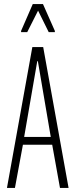

<svg xmlns="http://www.w3.org/2000/svg" viewBox="-20 -918 369 938"><path d="M14 0 138 -688H191L315 0H273L235 -211H92L53 0ZM98 -249H228L165 -619H162ZM83 -761V-767L140 -898H190L248 -767V-761H218L166 -866L113 -761Z"/></svg>

Font: Saira UltraCondensed ExtraLight
Style: Regular
Weight: 250
Width: 1
Designer: Hector Gatti with collaboration of the Omnibus-Type team
Foundry: Omnibus-Type
Version: Version 1.101